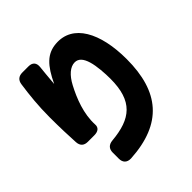

<svg xmlns="http://www.w3.org/2000/svg" viewBox="-212 -893 1134 1134"><g transform="rotate(-45 355.5 -325.5)"><path d="M241 81C517 65 638 -81 638 -352C638 -572 558 -724 407 -712C328 -706 281 -657 231 -551C236 -612 240 -650 243 -679C247 -713 231 -732 197 -732H146C116 -732 97 -717 93 -686C82 -610 73 -526 73 -431C73 -343 76 -271 79 -217C81 -185 99 -169 130 -169H184C217 -169 235 -184 233 -211C228 -303 265 -396 303 -468C332 -523 369 -556 407 -556C438 -556 458 -533 471 -490C484 -447 488 -382 488 -338C488 -151 405 -87 238 -72C206 -69 189 -51 189 -20V31C189 63 207 82 241 81Z"/></g></svg>

Font: コーポレート・ロゴ（ラウンド）ver3 Bold
Style: Regular
Weight: 700
Designer: [KANA_main] LOGOTYPE.JP [Source Han Sans] Ryoko NISHIZUKA 西塚涼子 (kana, bopomofo & ideographs); Paul D. Hunt (Latin, Greek
Version: Version 12.001;FEAKit 1.0